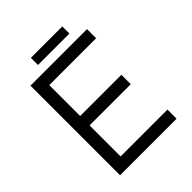

<svg xmlns="http://www.w3.org/2000/svg" viewBox="-215 -890 1011 1011"><g transform="rotate(-45 290.5 -384.5)"><path d="M85 0V-667H506V-599H157V-369H464V-299H157V-68H506V0ZM190 -716V-769H424V-716Z"/></g></svg>

Font: Maven Pro VF Beta
Style: Regular
Weight: 400
Designer: Joe Prince
Foundry: Joe Prince
Version: Version 2.002